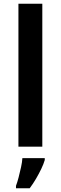

<svg xmlns="http://www.w3.org/2000/svg" viewBox="-20 -780 323 1021"><path d="M205 0H78V-760H205ZM218 71Q212 92 199.5 118Q187 144 171.5 170.5Q156 197 138 221H65V208Q72 190 79 163Q86 136 92 108.5Q98 81 99 61H218Z"/></svg>

Font: Noto Sans Khmer SemiBold
Style: Regular
Weight: 600
Version: Version 2.003